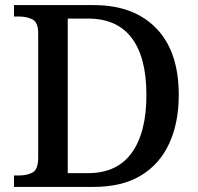

<svg xmlns="http://www.w3.org/2000/svg" viewBox="-20 -734 778 754"><path d="M35 0V-45H56Q87 -45 108.5 -57Q130 -69 130 -115V-603Q130 -646 108 -657.5Q86 -669 56 -669H35V-714H348Q505 -714 593.5 -623Q682 -532 682 -361Q682 -252 644.5 -170.5Q607 -89 533 -44.5Q459 0 348 0ZM325 -54Q440 -54 497.5 -134Q555 -214 555 -361Q555 -508 497.5 -584.5Q440 -661 326 -661H246V-54Z"/></svg>

Font: Noto Serif Hentaigana Medium
Style: Regular
Weight: 500
Designer: Kazuhiro Yamada
Foundry: nipponia
Version: Version 1.000; ttfautohint (v1.8.4.7-5d5b)